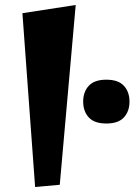

<svg xmlns="http://www.w3.org/2000/svg" viewBox="-20 -736 560 771"><path d="M121 15 70 -683 284 -716 220 6ZM336.5 -264.5Q314 -289 314 -328Q314 -367 336.5 -391.5Q359 -416 407 -416Q455 -416 477.5 -391.5Q500 -367 500 -328Q500 -289 477.5 -264.5Q455 -240 407 -240Q359 -240 336.5 -264.5Z"/></svg>

Font: Joti One
Style: Regular
Weight: 400
Designer: Eduardo Rodriguez Tunni
Foundry: Eduardo Rodriguez Tunni
Version: Version 1.001